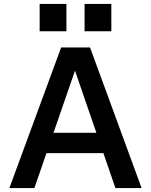

<svg xmlns="http://www.w3.org/2000/svg" viewBox="-20 -963 773 983"><path d="M28 0 293 -720H405L156 0ZM571 0 323 -720H441L705 0ZM165 -283H559V-179H165ZM413 -803V-943H550V-803ZM183 -803V-943H320V-803Z"/></svg>

Font: Instrument Sans SemiBold
Style: Regular
Weight: 600
Designer: Rodrigo Fuenzalida
Foundry: fragTYPE
Version: Version 1.000;gftools[0.9.28]